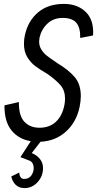

<svg xmlns="http://www.w3.org/2000/svg" viewBox="-20 -720 499 986"><path d="M392 -525Q393 -579 371.5 -603.5Q350 -628 302 -628Q255 -628 224 -599Q193 -570 183 -527Q181 -513 181 -507Q181 -483 193 -464.5Q205 -446 220.5 -434Q236 -422 274 -396Q331 -362 363 -325Q395 -288 395 -226Q395 -202 389 -172Q373 -94 319.5 -45Q266 4 188 8L143 66Q170 77 185.5 97Q201 117 201 143Q201 185 173 215.5Q145 246 106 246Q78 246 60.5 229Q43 212 38 186L79 166Q79 180 85.5 189.5Q92 199 104 199Q128 199 140.5 181.5Q153 164 153 143Q153 129 147 118.5Q141 108 129 104L85 87L138 5Q76 -5 39 -50.5Q2 -96 3 -179L77 -196Q76 -126 105 -95Q134 -64 183 -64Q234 -64 267 -94.5Q300 -125 311 -182Q314 -199 314 -213Q314 -255 291.5 -281.5Q269 -308 224 -340Q184 -363 160.5 -381Q137 -399 120 -427Q103 -455 103 -495Q103 -520 108 -540Q124 -613 175.5 -656.5Q227 -700 308 -700Q378 -700 420.5 -658.5Q463 -617 458 -538Z"/></svg>

Font: Decalotype
Style: Italic
Weight: 400
Italic angle: -12°
Designer: Alfredo Marco Pradil
Foundry: Alfredo Marco Pradil
Version: Version 1.0